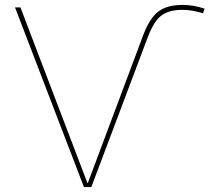

<svg xmlns="http://www.w3.org/2000/svg" viewBox="-20 -760 882 780"><path d="M580 -608 351 0H321L41 -730H63L335 -17H337L561 -615Q587 -685 622.5 -712.5Q658 -740 721 -740Q765 -740 811 -725L805 -706Q760 -720 721 -720Q665 -720 634.5 -696Q604 -672 580 -608Z"/></svg>

Font: M PLUS 1p Thin
Style: Regular
Weight: 250
Version: Version 1.062